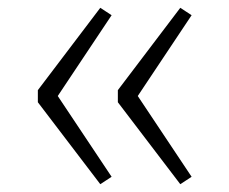

<svg xmlns="http://www.w3.org/2000/svg" viewBox="-20 -534 588 492"><path d="M266 -495 128 -288 266 -81 237 -62 77 -272V-303L237 -514ZM471 -495 333 -288 471 -81 442 -62 282 -272V-303L442 -514Z"/></svg>

Font: FiraGO ExtraLight
Style: Regular
Weight: 200
Designer: bBox Type
Foundry: bBox Type GmbH
Version: Version 1.001